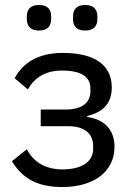

<svg xmlns="http://www.w3.org/2000/svg" viewBox="-20 -741 541 773"><path d="M137 -618C171 -618 186 -636 186 -664V-675C186 -703 171 -721 137 -721C103 -721 88 -703 88 -675V-664C88 -636 103 -618 137 -618ZM323 -618C357 -618 372 -636 372 -664V-675C372 -703 357 -721 323 -721C289 -721 274 -703 274 -675V-664C274 -636 289 -618 323 -618ZM231 12C359 12 441 -51 441 -150C441 -215 404 -260 331 -270V-274C395 -289 430 -325 430 -389C430 -475 367 -528 233 -528C131 -528 71 -486 39 -426L92 -381C118 -427 162 -457 229 -457C311 -457 344 -429 344 -385V-373C344 -326 308 -300 244 -300H144V-233H254C318 -233 355 -205 355 -153V-141C355 -93 314 -59 231 -59C162 -59 114 -90 88 -140L28 -92C68 -26 126 12 231 12Z"/></svg>

Font: LVC Sans
Style: Regular
Weight: 400
Designer: Mike Abbink, Paul van der Laan, Pieter van Rosmalen
Foundry: Bold Monday
Version: Version 3.0